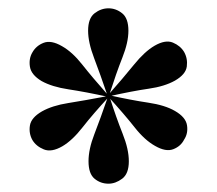

<svg xmlns="http://www.w3.org/2000/svg" viewBox="-20 -749 521 462"><path d="M352 -639Q378 -654 396 -646.5Q414 -639 423 -624Q432 -608 429.5 -589Q427 -570 401 -555Q376 -541 337.5 -535.5Q299 -530 241 -517L240 -520Q277 -562 302.5 -593.5Q328 -625 352 -639ZM242 -520Q296 -508 336.5 -502Q377 -496 401 -482Q427 -467 430 -447.5Q433 -428 423 -413Q415 -397 397 -390Q379 -383 353 -398Q328 -412 304 -442.5Q280 -473 240 -517ZM243 -518Q260 -465 275 -427.5Q290 -390 290 -361Q290 -331 274 -319Q258 -307 241 -307Q222 -307 207.5 -319Q193 -331 193 -361Q193 -390 207 -426Q221 -462 240 -517ZM240 -518 242 -516Q204 -475 179 -443Q154 -411 130 -397Q104 -382 85.5 -389.5Q67 -397 58 -412Q49 -428 52 -447Q55 -466 81 -481Q106 -495 144 -501Q182 -507 240 -518ZM129 -638Q154 -624 178 -593.5Q202 -563 241 -519L240 -516Q185 -528 145 -534Q105 -540 80 -554Q55 -569 52 -588.5Q49 -608 58 -623Q67 -639 85 -646Q103 -653 129 -638ZM241 -729Q259 -729 274 -717Q289 -705 289 -675Q289 -647 274.5 -610.5Q260 -574 242 -518H239Q221 -571 206.5 -609Q192 -647 192 -675Q192 -705 207.5 -717Q223 -729 241 -729Z"/></svg>

Font: Playfair Display
Style: Bold
Weight: 700
Designer: Claus Eggers Sørensen
Foundry: Claus Eggers Sørensen
Version: Version 1.203